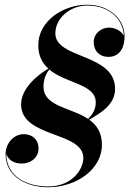

<svg xmlns="http://www.w3.org/2000/svg" viewBox="-20 -780 546 810"><path d="M410 -169.5C410 -221 387.5 -253 356.5 -275C407 -304.5 465.5 -339.5 465.5 -405C465.5 -555.5 213.5 -530.5 213.5 -639C213.5 -703 275 -756.5 348 -756.5C451 -756.5 500.5 -689.5 502.5 -629.5C497 -640.5 475.5 -663.5 440 -663.5C406 -663.5 375.5 -638 375.5 -603.5C375.5 -562.5 402 -540 437 -540C477 -540 505.5 -567.5 505.5 -628.5C505.5 -694.5 446 -760 348 -760C248 -760 141.5 -693 141.5 -589C141.5 -543.5 159 -513 184 -490.5C136.5 -463 69 -405.5 69 -340C69 -197 331.5 -227 331.5 -113.5C331.5 -66.5 285.5 6.5 182.5 6.5C93.5 6.5 7 -34.5 6.5 -131.5C13 -107.5 37.5 -90 70.5 -90C112 -90 142.5 -116.5 142.5 -153.5C142.5 -192 115.5 -214 80.5 -214C35.5 -214 3.5 -173 3.5 -129.5C3.5 -33.5 94.5 10 182.5 10C302.5 10 410 -65.5 410 -169.5ZM163.5 -414.5C163.5 -446 175 -471.5 188 -486.5C258.5 -427.5 384 -426 384 -348C384 -320 371 -297 351.5 -278.5C279 -327 163.5 -330 163.5 -414.5Z"/></svg>

Font: Bodoni* 72pt Medium
Style: Italic
Weight: 500
Italic angle: -13°
Version: Version 2.3